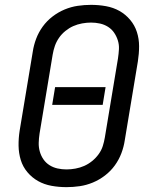

<svg xmlns="http://www.w3.org/2000/svg" viewBox="-20 -763 640 791"><path d="M254 8Q222 8 192 2.5Q162 -3 137 -17Q112 -31 93 -53.5Q74 -76 65.5 -104Q57 -132 56.5 -162.5Q56 -193 61 -225L115 -550Q119 -577 129 -603.5Q139 -630 156 -653.5Q173 -677 196.5 -695Q220 -713 246.5 -724Q273 -735 300.5 -739Q328 -743 355 -743Q387 -743 417 -737.5Q447 -732 472 -718Q497 -704 516 -681.5Q535 -659 544 -631Q553 -603 553 -572.5Q553 -542 548 -510L494 -185Q490 -158 480 -131.5Q470 -105 453 -81.5Q436 -58 412.5 -40Q389 -22 362.5 -11Q336 0 308.5 4Q281 8 254 8ZM254 -65Q272 -65 291 -68.5Q310 -72 327 -79.5Q344 -87 359.5 -99.5Q375 -112 386.5 -128Q398 -144 403.5 -161.5Q409 -179 412 -197L466 -522Q469 -542 470 -560.5Q471 -579 465.5 -596.5Q460 -614 450 -628.5Q440 -643 425 -652.5Q410 -662 392 -666Q374 -670 355 -670Q337 -670 318 -666.5Q299 -663 282 -655.5Q265 -648 249.5 -635.5Q234 -623 223 -607Q212 -591 206 -573.5Q200 -556 197 -538L143 -213Q140 -193 139.5 -174.5Q139 -156 144 -138.5Q149 -121 159 -106.5Q169 -92 184 -82.5Q199 -73 217 -69Q235 -65 254 -65ZM195 -331 207 -404H415L403 -331Z"/></svg>

Font: Iosevka Aile
Style: Italic
Weight: 400
Italic angle: -9°
Designer: Belleve Invis
Foundry: Belleve Invis
Version: Version 28.0.1; ttfautohint (v1.8.4)